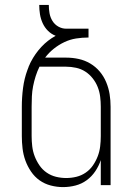

<svg xmlns="http://www.w3.org/2000/svg" viewBox="-20 -755 540 783"><path d="M237 8Q212 8 187 1.5Q162 -5 141.5 -19.5Q121 -34 106.5 -55.5Q92 -77 83.5 -100.5Q75 -124 72 -149.5Q69 -175 69 -200V-320Q69 -358 74 -396.5Q79 -435 92 -470L97 -483V-484L100 -490Q101 -492 101.5 -493.5Q102 -495 103 -497L106 -503Q123 -536 148.5 -563.5Q174 -591 207 -609Q189 -616 175.5 -629.5Q162 -643 154 -660.5Q146 -678 143 -697Q140 -716 140 -735H179Q179 -718 182 -701Q185 -684 194 -669.5Q203 -655 218 -646.5Q233 -638 250 -638H341V-602Q315 -602 290 -598Q265 -594 242 -583Q219 -572 199 -556Q179 -540 164 -520H250Q276 -520 301 -514.5Q326 -509 348 -496Q370 -483 386.5 -463.5Q403 -444 413 -420Q423 -396 427 -371Q431 -346 431 -320V0H391V-102Q383 -78 368.5 -56.5Q354 -35 333.5 -20Q313 -5 288 1.5Q263 8 237 8ZM250 -29Q271 -29 291.5 -34Q312 -39 329.5 -51Q347 -63 359 -80.5Q371 -98 378.5 -117.5Q386 -137 388.5 -158Q391 -179 391 -200V-320Q391 -340 388.5 -360.5Q386 -381 378.5 -400Q371 -419 358 -435.5Q345 -452 328 -463Q311 -474 290.5 -478.5Q270 -483 250 -483H141Q132 -465 125.5 -444.5Q119 -424 115 -403.5Q111 -383 110 -362Q109 -341 109 -320V-200Q109 -179 111.5 -158Q114 -137 121.5 -117.5Q129 -98 141 -80.5Q153 -63 170.5 -51Q188 -39 208.5 -34Q229 -29 250 -29Z"/></svg>

Font: Iosevka Extralight
Style: Regular
Weight: 200
Monospace: yes
Designer: Belleve Invis
Foundry: Belleve Invis
Version: Version 32.0.1; ttfautohint (v1.8.4)